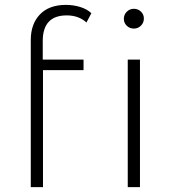

<svg xmlns="http://www.w3.org/2000/svg" viewBox="-20 -766 698 786"><path d="M155 -598V-522H322V-479H156V0H106V-602Q106 -668 143.5 -707Q181 -746 250 -746Q280 -746 308 -737.5Q336 -729 354 -712L334 -674Q302 -703 253 -703Q155 -703 155 -598ZM503 -522H553V0H503ZM487 -689Q487 -706 499 -718Q511 -730 528 -730Q545 -730 557 -718.5Q569 -707 569 -690Q569 -673 557 -661Q545 -649 528 -649Q511 -649 499 -660.5Q487 -672 487 -689Z"/></svg>

Font: Montserrat Alternates Light
Style: Regular
Weight: 300
Designer: Julieta Ulanovsky
Foundry: Julieta Ulanovsky
Version: Version 7.200